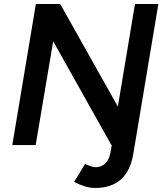

<svg xmlns="http://www.w3.org/2000/svg" viewBox="-20 -720 814 953"><path d="M453 213Q426 213 399.5 204.5Q373 196 348 183L402 94Q420 102 433 106Q446 110 454 110Q484 110 503.5 90Q523 70 529 34L619 -502H732L641 47Q627 129 579.5 171Q532 213 453 213ZM41 0 158 -700H279L565 -191L650 -700H766L649 0H533L244 -515L157 0Z"/></svg>

Font: Figtree Light SemiBold
Style: Italic
Weight: 600
Italic angle: -9.5°
Version: Version 2.001;gftools[0.9.30]